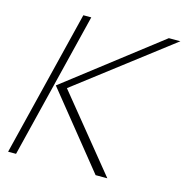

<svg xmlns="http://www.w3.org/2000/svg" viewBox="-116 -919 991 1028"><g transform="rotate(15 379.0 -405.0)"><path d="M570 0H505L175 -409L694 -810H758L237 -411V-409ZM64 0H20L220 -810H264Z"/></g></svg>

Font: TypoPRO Sinkin Sans
Style: 200 X Light Italic
Weight: 200
Italic angle: -112°
Designer: Keith Bates
Foundry: K-Type
Version: Sinkin Sans (version 1.0)  by Keith Bates   •   © 2014   www